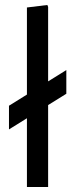

<svg xmlns="http://www.w3.org/2000/svg" viewBox="-20 -750 302 770"><path d="M16 -231V-326L246 -469V-374ZM88 0V-720L170 -730L173 -722V0Z"/></svg>

Font: Fustat Medium
Style: Regular
Weight: 500
Designer: Mohamed Gaber, Khaled Hosny, Laura Garcia Mut
Foundry: Kief Type Foundry, Alif Type Foundry, Hard Type Foundry
Version: Version 1.007